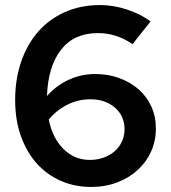

<svg xmlns="http://www.w3.org/2000/svg" viewBox="-20 -730 675 760"><path d="M341 10Q276 10 221 -14Q166 -38 126 -82.5Q86 -127 63 -190.5Q40 -254 40 -334Q40 -416 63.5 -485Q87 -554 130.5 -604Q174 -654 236.5 -682Q299 -710 377 -710Q429 -710 483.5 -692Q538 -674 576 -645Q558 -622 540 -600Q522 -578 505 -555Q473 -577 439 -588Q405 -599 367 -599Q273 -599 221.5 -533Q170 -467 166 -350Q202 -391 251.5 -414Q301 -437 357 -437Q408 -437 452 -421Q496 -405 528.5 -376.5Q561 -348 579 -308.5Q597 -269 597 -221Q597 -172 578 -130Q559 -88 525 -57Q491 -26 444 -8Q397 10 341 10ZM337 -337Q290 -337 247.5 -316Q205 -295 173 -257Q187 -185 230.5 -141Q274 -97 336 -97Q365 -97 390 -106Q415 -115 433.5 -131Q452 -147 462.5 -169.5Q473 -192 473 -218Q473 -271 435 -304Q397 -337 337 -337Z"/></svg>

Font: Rosa Sans SemiBold
Style: Regular
Weight: 600
Designer: Pentagram / MCKL
Foundry: Pentagram / MCKL
Version: Version 1.005;September 16, 2019;FontCreator 11.5.0.2425 64-